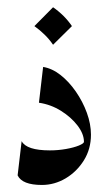

<svg xmlns="http://www.w3.org/2000/svg" viewBox="-20 -510 304 537"><path d="M100.6 -322.8Q125.5 -318.8 149.2 -300.3Q172.9 -281.7 192.1 -253.9Q211.4 -226.1 222.9 -194.6Q234.4 -163.1 234.4 -133.3Q234.4 -93.3 214.6 -61.5Q194.8 -29.8 163.6 -11.2Q132.3 7.3 97.2 7.3Q42 7.3 29.3 -19.5L40.5 -115.2Q54.2 -89.4 119.6 -89.4Q142.6 -89.4 164.6 -93.3Q186.5 -97.2 200.7 -103Q214.8 -108.9 214.8 -113.3Q214.8 -135.3 197 -158.7Q179.2 -182.1 150.6 -200Q122.1 -217.8 88.9 -222.7ZM128.4 -489.7Q160.6 -467.3 181.2 -437L128.4 -384.8Q118.2 -399.9 105 -412.8Q91.8 -425.8 76.2 -437Z"/></svg>

Font: Lateef Medium
Style: Regular
Weight: 500
Designer: SIL International
Foundry: SIL International
Version: Version 4.200